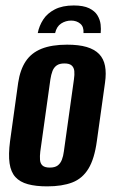

<svg xmlns="http://www.w3.org/2000/svg" viewBox="-20 -664 411 692"><path d="M150 7.7Q109 7.7 80.6 -0.1Q52.1 -7.8 35.6 -25.8Q19.1 -43.8 14.5 -75.5Q9.9 -107.1 16.3 -155.7L45.5 -365.9Q52.6 -412.9 72.8 -443.2Q93 -473.5 129.7 -488.3Q166.4 -503 222 -503Q264 -503 292.5 -494.6Q320.9 -486.1 337.3 -469.2Q353.6 -452.2 358.5 -426.5Q363.5 -400.8 358.5 -365.9L329.2 -156.4Q320.5 -91.6 298.7 -56Q277 -20.4 240.5 -6.4Q204 7.7 150 7.7ZM159.5 -60Q177.5 -60 187.6 -67.3Q197.6 -74.6 202.9 -88Q208.1 -101.3 210.1 -117.7L246.5 -377.9Q249.1 -395 247.8 -407.9Q246.5 -420.7 238.3 -428Q230.2 -435.3 212.2 -435.3Q194.1 -435.3 184.1 -428Q174 -420.7 169.1 -407.9Q164.2 -395 161.6 -377.9L125.2 -117.7Q123.2 -101.3 124.2 -88Q125.2 -74.6 133.3 -67.3Q141.5 -60 159.5 -60ZM245.7 -644.3Q280.6 -644.3 301.3 -634.3Q321.9 -624.2 331.2 -608.7Q340.6 -593.1 342.6 -576Q344.5 -559 342.9 -544.9H280.9Q282.6 -567.4 269.4 -578.6Q256.1 -589.8 236.6 -589.8Q216.5 -589.8 200.2 -579.1Q184 -568.4 178.7 -544.9H116.1Q121.1 -570.8 135.7 -593.4Q150.2 -616 177.5 -630.1Q204.9 -644.3 245.7 -644.3Z"/></svg>

Font: Alumni Sans SC Thin
Style: Italic
Weight: 100
Italic angle: -8°
Designer: Robert E. Leuschke
Foundry: Robert E. Leuschke
Version: Version 1.016